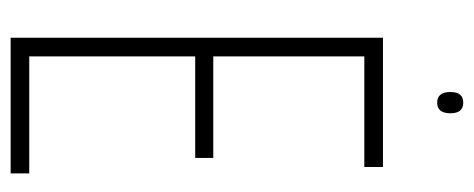

<svg xmlns="http://www.w3.org/2000/svg" viewBox="-285 -606 891 361"><g transform="rotate(90 160.5 -425.5)"><path d="M51 0V-700H294V-665H86V-381H277V-347H86V-35H306V0ZM173 -802Q153 -802 153 -827Q153 -851 173 -851Q193 -851 193 -827Q193 -802 173 -802Z"/></g></svg>

Font: Georama Condensed ExtraLight
Style: Regular
Weight: 200
Width: 3
Designer: Jean-Baptiste Levee
Foundry: Production Type
Version: Version 1.000